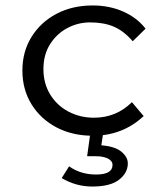

<svg xmlns="http://www.w3.org/2000/svg" viewBox="-20 -486 603 703"><path d="M320 11Q245 11 187 -19.5Q129 -50 95.5 -104Q62 -158 62 -228Q62 -297 95.5 -351Q129 -405 187 -435.5Q245 -466 319 -466Q381 -466 431.5 -443.5Q482 -421 513 -381L466 -335Q433 -373 396.5 -388.5Q360 -404 310 -404Q266 -404 227 -383.5Q188 -363 163.5 -324.5Q139 -286 139 -233Q139 -181 163.5 -140.5Q188 -100 230.5 -77.5Q273 -55 324 -55Q406 -55 463 -112L506 -61Q429 11 320 11ZM318 197Q258 197 206 166L233 123Q275 153 332 153Q392 153 392 118Q392 103 375 94.5Q358 86 331 86H299L311 0H358L351 46Q401 50 424.5 69.5Q448 89 448 112Q448 147 416 172Q384 197 318 197Z"/></svg>

Font: Inconsolata SemiExpanded Thin
Style: Regular
Weight: 100
Width: 6
Monospace: yes
Designer: Raph Levien, Cyreal, Brenton Simpson
Foundry: Raph Levien, Cyreal, Google
Version: Version 3.100; ttfautohint (v1.8.4.7-5d5b)